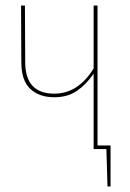

<svg xmlns="http://www.w3.org/2000/svg" viewBox="-20 -538 470 693"><path d="M379 -13V135H368L364 0H318V-272Q291 -233 257.5 -210Q224 -187 176 -187Q121 -187 89 -217.5Q57 -248 57 -313L56 -518H70L71 -314Q71 -200 176 -200Q262 -200 318 -291V-518H332V-13Z"/></svg>

Font: Fira Sans Compressed Hair
Style: Regular
Weight: 100
Width: 1
Designer: bBox Type GmbH & Carrois Corporate GbR & Edenspiekermann AG
Foundry: bBox Type GmbH & Carrois Corporate GbR & Edenspiekermann AG
Version: Version 4.301